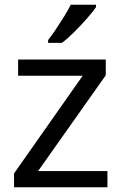

<svg xmlns="http://www.w3.org/2000/svg" viewBox="-20 -786 510 806"><path d="M431 0H39V-58L327 -468H56V-536H424V-470L140 -68H431ZM383 -756Q371 -738 346 -709.5Q321 -681 292.5 -652.5Q264 -624 240 -606H182V-618Q197 -637 214.5 -663Q232 -689 249 -716.5Q266 -744 277 -766H383Z"/></svg>

Font: Noto Sans Hatran
Style: Regular
Weight: 400
Designer: Monotype Design Team
Foundry: Monotype Imaging Inc.
Version: Version 2.001; ttfautohint (v1.8.4.7-5d5b)